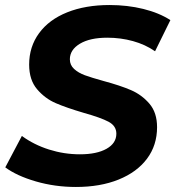

<svg xmlns="http://www.w3.org/2000/svg" viewBox="-20 -732 698 764"><path d="M1 -66 67 -191Q115 -156 175 -137Q235 -118 298 -118Q365 -118 404 -140Q443 -162 443 -200Q443 -231 412 -247.5Q381 -264 313 -283Q245 -303 202 -321.5Q159 -340 127.5 -377Q96 -414 96 -475Q96 -546 135.5 -600Q175 -654 247.5 -683Q320 -712 416 -712Q487 -712 550 -696.5Q613 -681 658 -652L597 -528Q558 -555 509 -568.5Q460 -582 407 -582Q338 -582 298 -558Q258 -534 258 -496Q258 -473 275 -457.5Q292 -442 318 -432.5Q344 -423 391 -410Q458 -392 501 -373.5Q544 -355 574.5 -319.5Q605 -284 605 -226Q605 -154 565 -100.5Q525 -47 452 -17.5Q379 12 282 12Q199 12 123 -10Q47 -32 1 -66Z"/></svg>

Font: Montserrat Alternates
Style: Bold Italic
Weight: 700
Italic angle: -11.3°
Designer: Julieta Ulanovsky
Foundry: Julieta Ulanovsky
Version: Version 7.200